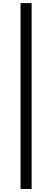

<svg xmlns="http://www.w3.org/2000/svg" viewBox="-20 -982 336 1236"><path d="M183.6 -961.9H112.3V234.4H183.6Z"/></svg>

Font: Raveo Display Display
Style: Regular
Weight: 400
Designer: Jakub Foglar, Rasmus Andersson (Inter)
Foundry: Jakubfoglar.com
Version: Version 1.100;Glyphs 3.2.3 (3260)